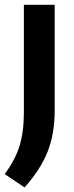

<svg xmlns="http://www.w3.org/2000/svg" viewBox="-37 -566 318 820"><path d="M-17 177.5Q28 117 46.5 57Q65 -3 65 -87V-545.5H196.5V-93Q196.5 4 166.8 80.5Q137 157 68 234.5Z"/></svg>

Font: Encode Sans SemiBold
Style: Regular
Weight: 600
Designer: Multiple Designers
Foundry: Impallari Type
Version: Version 2.000